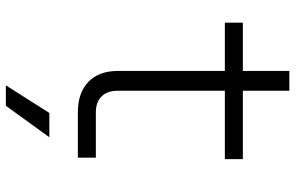

<svg xmlns="http://www.w3.org/2000/svg" viewBox="-192 -552 985 640"><g transform="rotate(90 300.0 -232.5)"><path d="M355 0Q290 0 253.5 -35Q217 -70 217 -133V-490H56V-550H217V-705H283V-550H511V-490H283V-133Q283 -98 302 -79Q321 -60 355 -60H506V0ZM265 240 357 95H438L333 240Z"/></g></svg>

Font: JetBrains Mono NL ExtraLight
Style: Regular
Weight: 200
Designer: Philipp Nurullin, Konstantin Bulenkov
Foundry: JetBrains
Version: Version 2.304; ttfautohint (v1.8.4.7-5d5b)